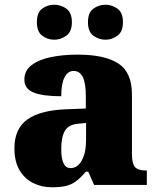

<svg xmlns="http://www.w3.org/2000/svg" viewBox="-20 -782 666 812"><path d="M199 10Q156 10 120 -8Q84 -26 62.5 -62.5Q41 -99 41 -155Q41 -238 96 -277Q151 -316 262 -320L343 -323V-375Q343 -431 330 -456.5Q317 -482 291 -482Q267 -482 253 -455Q239 -428 239 -375Q160 -375 121.5 -391Q83 -407 83 -445Q83 -483 113.5 -506.5Q144 -530 195.5 -540.5Q247 -551 308 -551Q423 -551 480.5 -513.5Q538 -476 538 -383V-131Q538 -91 550.5 -76Q563 -61 597 -61H601V0H378L353 -56H343Q321 -30 301.5 -15.5Q282 -1 258.5 4.5Q235 10 199 10ZM278 -71Q308 -71 326 -103.5Q344 -136 344 -191V-262L313 -259Q271 -256 255 -229.5Q239 -203 239 -152Q239 -71 278 -71ZM427 -614Q398 -614 375 -631Q352 -648 352 -688Q352 -729 375 -745.5Q398 -762 427 -762Q453 -762 476.5 -745.5Q500 -729 500 -688Q500 -648 476.5 -631Q453 -614 427 -614ZM209 -614Q181 -614 158.5 -631Q136 -648 136 -688Q136 -729 158.5 -745.5Q181 -762 209 -762Q237 -762 260.5 -745.5Q284 -729 284 -688Q284 -648 260.5 -631Q237 -614 209 -614Z"/></svg>

Font: Noto Serif Black
Style: Regular
Weight: 900
Designer: Monotype Design Team
Foundry: Monotype Imaging Inc.
Version: Version 2.014; ttfautohint (v1.8.4.7-5d5b)